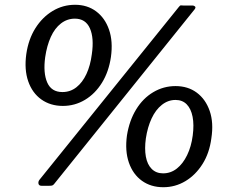

<svg xmlns="http://www.w3.org/2000/svg" viewBox="-20 -773 965 803"><path d="M243 -330Q191 -330 153 -357Q115 -384 98 -433Q81 -482 90 -547Q99 -609 128 -655Q157 -701 200 -727Q243 -753 294 -753Q345 -753 382 -725.5Q419 -698 436 -649Q453 -600 444 -535Q435 -473 406.5 -427Q378 -381 335.5 -355.5Q293 -330 243 -330ZM241 -388Q274 -388 299.5 -408Q325 -428 341.5 -463.5Q358 -499 364 -546Q374 -614 356 -654.5Q338 -695 293 -695Q261 -695 235 -675Q209 -655 192.5 -618.5Q176 -582 169 -534Q160 -468 177.5 -428Q195 -388 241 -388ZM663 10Q611 10 573.5 -17Q536 -44 519 -93Q502 -142 511 -207Q521 -269 549.5 -315.5Q578 -362 621 -387.5Q664 -413 714 -413Q766 -413 803 -385.5Q840 -358 857 -309Q874 -260 864 -195Q856 -133 827 -87Q798 -41 755.5 -15.5Q713 10 663 10ZM662 -48Q694 -48 719.5 -68Q745 -88 762.5 -124Q780 -160 786 -206Q792 -251 785.5 -284.5Q779 -318 761 -336.5Q743 -355 714 -355Q683 -355 657 -334.5Q631 -314 614 -277.5Q597 -241 590 -194Q584 -151 590 -118Q596 -85 614.5 -66.5Q633 -48 662 -48ZM206 -3Q202 2 197.5 3Q193 4 185 4H154Q143 4 141 -4.5Q139 -13 145 -21L728 -744Q733 -751 737 -750.5Q741 -750 746 -750H785Q791 -750 795.5 -746Q800 -742 794 -734Z"/></svg>

Font: Libre Franklin Thin Medium
Style: Italic
Weight: 500
Italic angle: -8°
Version: Version 3.000